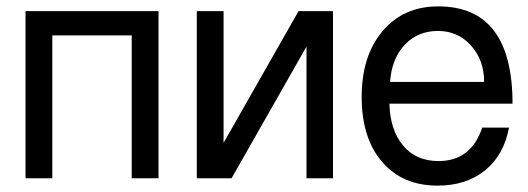

<svg xmlns="http://www.w3.org/2000/svg" viewBox="-20 -559 1657 602"><path d="M60 -524H477V0H393V-448H144V0H60Z M597 -524H681V-111L916 -524H1024V0H941V-413L706 0H597Z M1587 -234H1201Q1203 -152 1243.5 -103Q1284 -54 1355 -54Q1457 -54 1492 -159H1576Q1560 -73 1501 -25Q1442 23 1352 23Q1242 23 1178 -51.5Q1114 -126 1114 -255Q1114 -384 1179.5 -461.5Q1245 -539 1354 -539Q1587 -539 1587 -234ZM1203 -302H1498Q1498 -370 1457 -416Q1416 -462 1353 -462Q1290 -462 1249 -418.5Q1208 -375 1203 -302Z"/></svg>

Font: ColatingCofangSans
Style: Regular
Weight: 400
Foundry: GNU
Version: Version 412.227;June 27, 2022;FontCreator 11.0.0.2412 32-bit